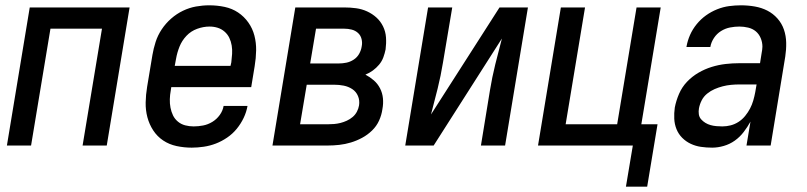

<svg xmlns="http://www.w3.org/2000/svg" viewBox="-20 -548 3040 723"><path d="M6 0 92 -520H468L382 0H291L364 -440H170L97 0Z M702 8Q673 8 645 2Q617 -4 594.5 -19Q572 -34 557 -57Q542 -80 535 -106.5Q528 -133 528.5 -162Q529 -191 534 -221L554 -341Q558 -365 566 -390Q574 -415 589 -437.5Q604 -460 624.5 -478Q645 -496 669 -507.5Q693 -519 718 -523.5Q743 -528 768 -528Q798 -528 826 -522Q854 -516 876.5 -501Q899 -486 915 -463.5Q931 -441 938 -414Q945 -387 944.5 -358Q944 -329 939 -299L926 -220H625L623 -207Q620 -191 619.5 -174.5Q619 -158 622 -142.5Q625 -127 631.5 -113.5Q638 -100 650 -90Q662 -80 677.5 -76Q693 -72 709 -72Q727 -72 745 -75.5Q763 -79 779.5 -89Q796 -99 807.5 -115Q819 -131 822 -149H912Q908 -126 897.5 -104Q887 -82 871.5 -63Q856 -44 835.5 -30Q815 -16 793 -7.5Q771 1 747.5 4.5Q724 8 702 8ZM848 -300 851 -313Q853 -329 854 -345Q855 -361 852.5 -376.5Q850 -392 843.5 -405.5Q837 -419 825.5 -429Q814 -439 799.5 -443.5Q785 -448 769 -448Q746 -448 722.5 -439.5Q699 -431 682 -413Q665 -395 656 -372.5Q647 -350 643 -327L638 -300Z M1214 0H1006L1092 -520H1276Q1299 -520 1321 -517Q1343 -514 1362.5 -505Q1382 -496 1397.5 -482Q1413 -468 1422.5 -448.5Q1432 -429 1433.5 -407Q1435 -385 1432 -362Q1429 -347 1423.5 -332Q1418 -317 1407.5 -304.5Q1397 -292 1384 -282.5Q1371 -273 1356 -267Q1373 -258 1387.5 -245.5Q1402 -233 1411 -215.5Q1420 -198 1422 -178Q1424 -158 1420 -137Q1417 -115 1407.5 -94Q1398 -73 1381 -56.5Q1364 -40 1343.5 -29Q1323 -18 1301.5 -11.5Q1280 -5 1258 -2.5Q1236 0 1214 0ZM1148 -309H1255Q1270 -309 1284.5 -312Q1299 -315 1312 -323.5Q1325 -332 1332.5 -345.5Q1340 -359 1342 -373Q1345 -387 1341.5 -401Q1338 -415 1328 -424Q1318 -433 1304.5 -436.5Q1291 -440 1276 -440H1170ZM1110 -80H1214Q1226 -80 1238 -81Q1250 -82 1262 -85Q1274 -88 1286 -93.5Q1298 -99 1308 -107.5Q1318 -116 1324 -127.5Q1330 -139 1332 -151Q1335 -170 1328 -186.5Q1321 -203 1306.5 -212.5Q1292 -222 1274.5 -225.5Q1257 -229 1238 -229H1135Z M1506 0 1592 -520H1683L1648 -312Q1640 -263 1628 -214.5Q1616 -166 1603 -117L1861 -520H1968L1882 0H1791L1825 -208Q1833 -257 1845 -305.5Q1857 -354 1870 -403L1613 0Z M2337 155 2363 0H2006L2092 -520H2183L2110 -80H2304L2377 -520H2468L2395 -80H2456L2417 155Z M2662 8Q2640 8 2619.5 5Q2599 2 2581 -6.5Q2563 -15 2549 -29Q2535 -43 2527.5 -61.5Q2520 -80 2519 -101Q2518 -122 2521 -143Q2526 -169 2537 -194.5Q2548 -220 2567 -240Q2586 -260 2610 -274Q2634 -288 2660 -296Q2686 -304 2712 -307Q2738 -310 2764 -310H2842L2848 -348Q2849 -354 2850 -360Q2851 -366 2851 -372Q2851 -389 2844.5 -404.5Q2838 -420 2826 -430Q2814 -440 2797.5 -444Q2781 -448 2764 -448Q2747 -448 2729 -444.5Q2711 -441 2695 -431Q2679 -421 2668.5 -405Q2658 -389 2655 -372V-371H2565V-372Q2569 -395 2578.5 -416.5Q2588 -438 2603.5 -457Q2619 -476 2638.5 -490Q2658 -504 2680.5 -513Q2703 -522 2725.5 -525Q2748 -528 2770 -528Q2797 -528 2822.5 -523.5Q2848 -519 2869.5 -508Q2891 -497 2907.5 -478.5Q2924 -460 2932 -436.5Q2940 -413 2940.5 -387Q2941 -361 2937 -335L2882 0H2791L2806 -90Q2795 -70 2780.5 -51Q2766 -32 2747 -18.5Q2728 -5 2705.5 1.5Q2683 8 2662 8ZM2700 -72Q2716 -72 2731.5 -76Q2747 -80 2761 -89Q2775 -98 2786 -111.5Q2797 -125 2804.5 -139.5Q2812 -154 2816.5 -169.5Q2821 -185 2824 -201L2829 -230H2764Q2749 -230 2733 -228.5Q2717 -227 2701.5 -223Q2686 -219 2671 -212.5Q2656 -206 2643 -195.5Q2630 -185 2622.5 -170.5Q2615 -156 2612 -140Q2610 -129 2611.5 -118Q2613 -107 2620 -99Q2627 -91 2636 -85.5Q2645 -80 2655.5 -77Q2666 -74 2677.5 -73Q2689 -72 2700 -72Z"/></svg>

Font: Iosevka Medium Oblique
Style: Regular
Weight: 500
Italic angle: -9°
Monospace: yes
Designer: Belleve Invis
Foundry: Belleve Invis
Version: Version 32.5.0; ttfautohint (v1.8.4)